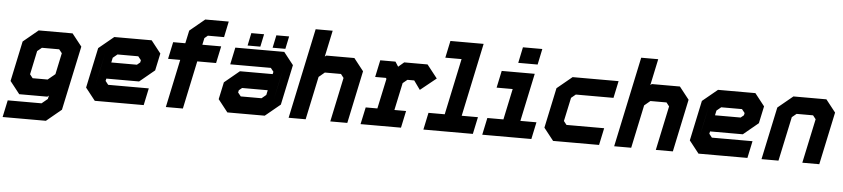

<svg xmlns="http://www.w3.org/2000/svg" viewBox="-70 -1070 6980 1589"><g transform="rotate(5 3420.0 -275.0)"><path d="M-20 200 10 59H291L340 18.5L346 -10L334 0H100.5L19.5 -103L90.5 -437L215 -540H496.5L578 -437L464 97L339.5 200ZM57.5 130H312L407 47L501.5 -399L448 -470H234.5L152 -402L98 -148L158 -71H331L452.5 -167L407 47L312 130H57.5ZM158 -71 98 -148 152 -402 234.5 -470H448L501.5 -399L452.5 -167L331 -71ZM199.5 -141.5H324L384.5 -191.5L422 -368.5L397.5 -399H254L217 -368.5L175.5 -172Z M1153.5 -540 1234.5 -437 1204 -294.5 1079.5 -191.5H807.5L803 -172L827 -141.5H1164.5L1134.5 0H728L647 -103L718 -437L843 -540ZM1102 -471 1153 -408 1133 -315 1069 -262H750.5L780.5 -403L863.5 -471ZM1102 -471H863.5L780.5 -403L723.5 -137L775 -73H1087.5H775L723.5 -137L750.5 -262H1069L1133 -315L1153 -408ZM1054.5 -398.5H882L845 -368L836.5 -328H1049.5L1075 -349L1079 -368Z M1318.5 0 1403 -399H1302L1332 -540H1433L1456 -647L1580.5 -750H1775.5L1748 -618.5H1613.5L1586.5 -596L1574.5 -540H1731L1701 -399H1544.5L1460 0ZM1404.5 -71H1404L1488.5 -470H1651H1488.5L1520.5 -619L1599 -684H1696.5V-683.5H1599L1521 -619L1489 -470H1381H1489Z M1829.5 0 1748.5 -103 1779 -245.5 1903.5 -348.5H2175.5L2180 -368L2156 -398.5H1818.5L1848.5 -540H2255L2336 -437L2265 -103L2140 0ZM1881 -69 1830 -132 1850 -225 1914 -278H2232.5L2202.5 -137L2119.5 -69ZM1881 -69H2119.5L2202.5 -137L2259.5 -403L2208 -467H1895.5H2208L2259.5 -403L2232.5 -278H1914L1850 -225L1830 -132ZM1928.5 -141.5H2101L2138 -172L2146.5 -212H1933.5L1908 -191L1904 -172ZM2156 -566 2178 -671H2284L2262 -566ZM1948 -566 1970 -671H2076L2054 -566ZM2010.5 -613H2010L2012 -623H2012.5ZM2219.5 -613H2219L2221 -623H2221.5Z M2338.5 0 2497.5 -749.5H2639L2592.5 -530.5L2604 -540H2837.5L2918.5 -437L2826 0H2684.5L2762.5 -368L2738.5 -399H2604.5L2556 -358.5L2480 0ZM2427 -71H2426.5L2493 -385L2598 -470.5H2794.5L2842.5 -410.5L2770.5 -71H2770L2842 -410.5L2794.5 -470.5H2598L2493 -385L2554.5 -673H2555Z M2936 0.5 2966.5 -141H3063.5L3117 -391.5L3111 -399H3022.5L3052.5 -540H3179L3204.5 -500L3251.5 -540H3445.5L3531.5 -430.5L3400 -324.5L3347 -398.5H3290.5L3253.5 -368L3205 -140.5H3302L3272 0.5ZM3015.5 -71H3223H3118.5L3190.5 -408L3266 -470H3400.5L3435 -420L3400.5 -470H3266L3190.5 -408L3145.5 -470H3100.5H3145.5L3191 -408L3119 -71H3015.5Z M3458 0 3488 -141.5H3623L3722 -608.5H3587L3617 -750H3893L3764 -141.5H3899L3869 0ZM3536 -71H3821.5H3676L3805 -679.5H3665H3805L3676 -71H3536Z M4192 -618.5 4219.5 -750H4380.5L4353 -618.5ZM4285 -676H4284.5L4289.5 -700H4290ZM3947 0 3977 -141.5H4110.5L4165 -398.5H4031.5L4061.5 -540H4336L4251.5 -141.5H4385L4355 0ZM4025 -71H4307.5H4163.5L4248 -469.5H4109.5H4248L4163.5 -71H4025Z M4535.5 0 4454.5 -103 4525.5 -437 4650.5 -540H5032.5L5002.5 -398.5H4689.5L4652.5 -368L4610.5 -172L4634.5 -141.5H4947.5L4917.5 0ZM4590 -70.5H4869H4590L4533.5 -139L4590 -404.5L4671 -470H4954H4671L4590 -404.5L4533.5 -139Z M5043 0 5202 -749.5H5343.5L5297 -530.5L5308.5 -540H5542L5623 -437L5530.5 0H5389L5467 -368L5443 -399H5309L5260.5 -358.5L5184.5 0ZM5131.5 -71H5131L5197.5 -385L5302.5 -470.5H5499L5547 -410.5L5475 -71H5474.5L5546.5 -410.5L5499 -470.5H5302.5L5197.5 -385L5259 -673H5259.5Z M6169 -540 6250 -437 6219.5 -294.5 6095 -191.5H5823L5818.5 -172L5842.5 -141.5H6180L6150 0H5743.5L5662.5 -103L5733.5 -437L5858.5 -540ZM6117.5 -471 6168.5 -408 6148.5 -315 6084.5 -262H5766L5796 -403L5879 -471ZM6117.5 -471H5879L5796 -403L5739 -137L5790.5 -73H6103H5790.5L5739 -137L5766 -262H6084.5L6148.5 -315L6168.5 -408ZM6070 -398.5H5897.5L5860.5 -368L5852 -328H6065L6090.5 -349L6094.5 -368Z M6267 0 6360 -437 6485 -540H6759L6840 -437L6747 0H6606L6684.5 -368L6660.5 -398.5H6523.5L6486.5 -368L6408 0ZM6353.5 -71H6353L6422.5 -396L6512 -470H6705.5L6763 -397L6693.5 -71H6693L6762.5 -397L6705.5 -470H6512L6423 -396Z"/></g></svg>

Font: Tourney Thin Black
Style: Italic
Weight: 900
Italic angle: -12°
Version: Version 1.015